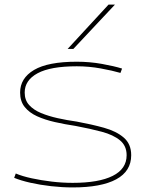

<svg xmlns="http://www.w3.org/2000/svg" viewBox="-20 -810 639 840"><path d="M42 -32 49 -51Q77 -39 118.5 -30Q160 -21 206.5 -15.5Q253 -10 298 -10Q412 -10 473 -40.5Q534 -71 534 -131Q534 -172 505 -196Q476 -220 425.5 -233.5Q375 -247 311 -259Q264 -266 220 -276Q176 -286 142 -301.5Q108 -317 88 -342Q68 -367 68 -405Q68 -468 129 -504Q190 -540 316 -540Q372 -540 425.5 -530.5Q479 -521 514 -510L507 -491Q473 -501 421 -510.5Q369 -520 316 -520Q201 -520 144.5 -489.5Q88 -459 88 -405Q88 -372 107.5 -350.5Q127 -329 159.5 -315.5Q192 -302 232.5 -293Q273 -284 316 -278Q381 -266 435 -251Q489 -236 521.5 -208Q554 -180 554 -131Q554 -61 488.5 -25.5Q423 10 298 10Q252 10 203.5 4.5Q155 -1 113 -10.5Q71 -20 42 -32ZM276 -596 455 -790H483L301 -596Z"/></svg>

Font: Georama Extended Thin
Style: Regular
Weight: 100
Width: 7
Designer: Jean-Baptiste Levee
Foundry: Production Type
Version: Version 1.000